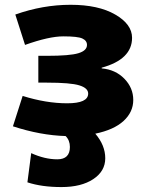

<svg xmlns="http://www.w3.org/2000/svg" viewBox="-20 -550 601 790"><path d="M33.2 -30.3 73.2 -155.3Q169.9 -125 256.3 -125Q342.8 -125 342.8 -165Q342.8 -187.5 306.6 -198.7Q270.5 -210 172.9 -210H137.7V-320.3H172.9Q267.6 -320.3 302.7 -331.1Q337.9 -341.8 337.9 -365.2Q337.9 -382.8 318.8 -391.6Q299.8 -400.4 240.7 -400.4Q181.6 -400.4 83 -365.2L43 -490.2Q156.2 -530.3 270.5 -530.3Q384.8 -530.3 454.1 -490.2Q523.4 -450.2 523.4 -394.5Q523.4 -305.7 398.4 -271.5V-268.6Q455.1 -263.7 491.7 -226.1Q528.3 -188.5 528.3 -138.7Q528.3 -88.9 488.3 -52.2Q448.2 -15.6 372.1 0Q413.1 47.9 413.1 101.1Q413.1 154.3 363.8 187Q314.5 219.7 232.9 219.7Q151.4 219.7 92.8 200.2L108.4 80.1Q164.1 105.5 215.8 105.5Q267.6 105.5 267.6 54.7Q267.6 27.3 250 9.8Q146.5 6.8 33.2 -30.3Z"/></svg>

Font: GenEi M Gothic v2 Black
Style: Regular
Weight: 900
Version: Version 2.0